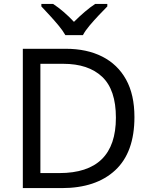

<svg xmlns="http://www.w3.org/2000/svg" viewBox="-20 -964 770 984"><path d="M669 -364Q669 -183 570.5 -91.5Q472 0 296 0H97V-714H317Q425 -714 504 -674Q583 -634 626 -556.5Q669 -479 669 -364ZM574 -361Q574 -504 503.5 -570.5Q433 -637 304 -637H187V-77H284Q574 -77 574 -361ZM315 -784Q302 -807 280 -833.5Q258 -860 234 -886Q210 -912 192 -931V-944H252Q278 -927 306 -903Q334 -879 359 -852Q386 -879 414 -903Q442 -927 468 -944H530V-931Q511 -912 486.5 -886Q462 -860 439.5 -833.5Q417 -807 405 -784Z"/></svg>

Font: Noto Serif Ottoman Siyaq
Style: Regular
Weight: 400
Designer: Sérgio Martins
Version: Version 1.005; ttfautohint (v1.8.4.7-5d5b)